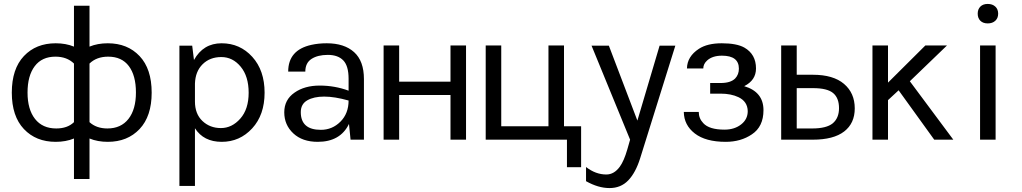

<svg xmlns="http://www.w3.org/2000/svg" viewBox="-20 -710 5195 976"><path d="M40 -239Q40 -360 101.5 -425Q163 -490 263 -490Q315 -490 356 -473V-681H435V-473Q476 -490 528 -490Q628 -490 689.5 -425Q751 -360 751 -239Q751 -119 689.5 -54Q628 11 528 11Q476 11 435 -6V200H356V-6Q315 11 263 11Q163 11 101.5 -54Q40 -119 40 -239ZM266 -57Q323 -57 356 -89V-387Q320 -422 262 -422Q193 -422 156.5 -373.5Q120 -325 120 -239.5Q120 -154 158 -105.5Q196 -57 266 -57ZM435 -89Q470 -57 526 -57Q595 -57 633 -105.5Q671 -154 671 -240Q671 -326 635 -374Q599 -422 530 -422Q471 -422 435 -387Z M892 235V-478H957L966 -405Q1013 -490 1106.5 -490Q1200 -490 1262.5 -421Q1325 -352 1325 -239Q1325 -126 1262 -57.5Q1199 11 1107 11Q1015 11 971 -58V235ZM971 -194Q971 -131 1009 -95Q1047 -59 1103 -59Q1159 -59 1201.5 -107Q1244 -155 1244 -238.5Q1244 -322 1203.5 -371Q1163 -420 1105 -420Q1047 -420 1010 -383.5Q973 -347 971 -285Z M1477 -239Q1528 -275 1605 -275Q1682 -275 1752 -249V-310Q1752 -375 1725 -403Q1698 -431 1646.5 -431Q1595 -431 1563.5 -410.5Q1532 -390 1532 -346H1445Q1445 -456 1563 -482Q1599 -490 1641 -490Q1730 -490 1780 -445Q1830 -400 1830 -308V0H1762L1754 -80Q1710 11 1595 11Q1517 11 1471 -32Q1425 -75 1425 -139Q1425 -203 1477 -239ZM1509 -140Q1509 -50 1611 -50Q1669 -50 1710.5 -91.5Q1752 -133 1752 -199Q1681 -219 1628 -219Q1575 -219 1542 -200Q1509 -181 1509 -140Z M1930 0V-479H2009V-295H2270V-479H2349V0H2270V-227H2009V0Z M2449 0V-479H2528V-68H2768V-479H2847V-68H2934V140H2862V0Z M2959 139Q3008 177 3062 177Q3102 177 3131 137Q3152 108 3169 49L3183 0L2987 -478H3075L3220 -97L3333 -478H3413L3234 95Q3211 168 3173.5 207Q3136 246 3078.5 246Q3021 246 2959 211Z M3649 -490Q3725 -490 3764 -468Q3823 -434 3823 -362Q3823 -302 3763 -272Q3861 -243 3861 -150Q3861 -66 3802 -27Q3746 11 3669 11Q3567 11 3512 -31.5Q3457 -74 3456 -141H3532Q3532 -108 3555 -84Q3585 -51 3663 -51Q3714 -51 3748 -78Q3781 -104 3781 -145Q3780 -194 3734 -216Q3696 -234 3643 -234H3590V-288H3643Q3694 -288 3717 -311Q3736 -331 3736 -361Q3736 -427 3650 -427Q3602 -427 3575 -403Q3555 -385 3555 -362H3472Q3473 -423 3533 -462Q3576 -490 3649 -490Z M3951 0V-479H4030V-330H4112Q4216 -330 4270.5 -283.5Q4325 -237 4325 -159Q4325 -83 4271 -41.5Q4217 0 4112 0ZM4030 -57H4109Q4181 -57 4213 -83Q4245 -110 4245 -160Q4245 -212 4215 -237Q4185 -262 4113 -262H4030Z M4415 -479H4494V-290L4684 -479H4794L4605 -297L4826 0H4729L4548 -251L4494 -201V0H4415Z M4963.5 -604.5Q4950 -618 4950 -640.5Q4950 -663 4963.5 -676.5Q4977 -690 5001 -690Q5025 -690 5039.5 -676.5Q5054 -663 5054 -640.5Q5054 -618 5039.5 -604.5Q5025 -591 5001 -591Q4977 -591 4963.5 -604.5ZM4962 0V-479H5041V0Z"/></svg>

Font: Karmilla
Style: Regular
Weight: 400
Designer: Jonathan Pinhorn
Version: Version 1.000